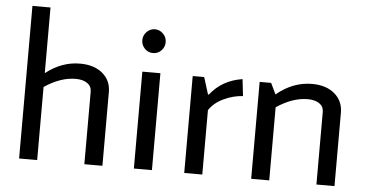

<svg xmlns="http://www.w3.org/2000/svg" viewBox="-50 -809 1720 900"><g transform="rotate(5 810.0 -359.0)"><path d="M153 -718V-409Q228 -468 314 -468Q381 -468 420.5 -434.5Q460 -401 460 -347V0H375V-341Q375 -367 354.5 -381Q334 -395 300 -395Q229 -395 153 -344V0H68V-718Z M689 -563.5Q673 -547 650 -547Q627 -547 611 -563.5Q595 -580 595 -603Q595 -626 611.5 -642.5Q628 -659 650 -659Q672 -659 688.5 -642.5Q705 -626 705 -603Q705 -580 689 -563.5ZM608 -456H693V0H608Z M845 -456H899L924 -376H928Q983 -447 1079 -462L1088 -383Q1041 -380 997 -359Q953 -338 930 -303V0H845Z M1552 -345V0H1467V-341Q1467 -367 1446.5 -381Q1426 -395 1392 -395Q1321 -395 1245 -344V0H1160V-456H1214L1239 -404Q1316 -468 1406 -468Q1473 -468 1512.5 -434Q1552 -400 1552 -345Z"/></g></svg>

Font: Average Sans
Style: Regular
Weight: 400
Designer: Eduardo Rodriguez Tunni
Foundry: Eduardo Rodriguez Tunni
Version: Version 1.002